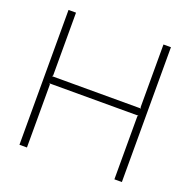

<svg xmlns="http://www.w3.org/2000/svg" viewBox="-140 -947 1075 1084"><g transform="rotate(20 397.5 -405.0)"><path d="M705.1 -810.1V0H660.2V-378.9L665 -383.8H129.9L134.8 -378.9V0H89.8V-810.1H134.8V-432.1L129.9 -426.8H665L660.2 -432.1V-810.1Z"/></g></svg>

Font: Sinkin Sans 200 X Light
Style: Regular
Weight: 200
Designer: Keith Bates
Foundry: K-Type
Version: Sinkin Sans (version 1.0)  by Keith Bates   •   © 2014   www